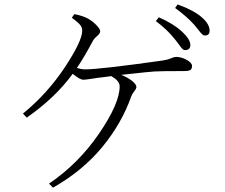

<svg xmlns="http://www.w3.org/2000/svg" viewBox="-20 -823 1040 886"><path d="M699.2 -725.6 712.9 -743.2Q780.3 -713.9 820.3 -676.8Q858.4 -641.6 858.4 -615.2Q858.4 -591.8 834 -591.8Q827.1 -591.8 821.3 -597.7Q815.4 -603.5 805.2 -618.2Q794.9 -632.8 788.1 -640.6Q752 -686.5 699.2 -725.6ZM311.5 -741.2 323.2 -757.8Q362.3 -750 383.8 -738.3Q403.3 -728.5 422.9 -709Q442.4 -689.5 442.4 -678.7Q442.4 -668.9 428.7 -657.2Q415 -645.5 411.1 -638.7Q366.2 -554.7 335 -509.8Q354.5 -502.9 373 -502.9Q440.4 -502.9 725.6 -543Q749 -545.9 766.6 -553.2Q784.2 -560.5 792 -560.5Q816.4 -560.5 841.3 -546.9Q866.2 -533.2 866.2 -518.6Q866.2 -505.9 858.9 -500.5Q851.6 -495.1 829.1 -495.1Q722.7 -495.1 692.4 -493.2Q676.8 -492.2 652.8 -489.7Q628.9 -487.3 594.2 -483.4Q559.6 -479.5 539.1 -477.5Q569.3 -465.8 589.4 -449.7Q609.4 -433.6 609.4 -421.9Q609.4 -414.1 599.6 -401.9Q589.8 -389.6 585.9 -378.9Q543 -255.9 453.1 -146Q363.3 -36.1 224.6 43L206.1 24.4Q341.8 -67.4 437 -206.5Q532.2 -345.7 532.2 -424.8Q532.2 -450.2 493.2 -471.7Q478.5 -469.7 456.5 -466.8Q434.6 -463.9 431.6 -463.9Q423.8 -462.9 399.4 -459Q375 -455.1 364.3 -455.1Q348.6 -455.1 315.4 -482.4Q235.4 -372.1 103.5 -280.3L85.9 -298.8Q199.2 -391.6 279.3 -512.7Q359.4 -633.8 359.4 -681.6Q359.4 -697.3 348.6 -709.5Q337.9 -721.7 311.5 -741.2ZM788.1 -786.1 799.8 -802.7Q874 -775.4 911.1 -743.2Q947.3 -711.9 947.3 -681.6Q947.3 -659.2 925.8 -659.2Q918.9 -659.2 912.6 -665Q906.2 -670.9 895.5 -685.1Q884.8 -699.2 877 -708Q839.8 -749 788.1 -786.1Z"/></svg>

Font: GenYoMin TW TTF Light
Style: Regular
Weight: 300
Version: Version 1.300